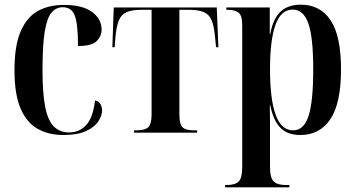

<svg xmlns="http://www.w3.org/2000/svg" viewBox="-20 -568 1519 822"><path d="M251 10Q189 10 142 -16Q95 -42 68.5 -102.5Q42 -163 42 -267Q42 -374 69 -435Q96 -496 143 -521.5Q190 -547 253 -547Q333 -547 374 -517Q415 -487 415 -441Q415 -414 394.5 -392.5Q374 -371 314 -371Q314 -466 300 -501.5Q286 -537 249 -537Q220 -537 200.5 -514Q181 -491 171.5 -432.5Q162 -374 162 -268Q162 -169 173.5 -110.5Q185 -52 210.5 -26.5Q236 -1 276 -1Q320 -1 349 -32.5Q378 -64 387 -138Q402 -135 409.5 -123Q417 -111 417 -95Q417 -73 401 -48.5Q385 -24 348.5 -7Q312 10 251 10Z M554 0V-10H565Q600 -10 614.5 -23Q629 -36 629 -79V-526H584Q545 -526 522 -516Q499 -506 488.5 -480Q478 -454 474 -406L471 -366H461L467 -536H908L915 -366H905L901 -406Q897 -454 886.5 -480Q876 -506 853 -516Q830 -526 791 -526H748V-79Q748 -36 761.5 -23Q775 -10 809 -10H824V0Z M944 234V224H951Q986 224 1001.5 209.5Q1017 195 1017 148V-460Q1017 -503 1000.5 -514.5Q984 -526 956 -526H949V-536H1135V-422H1137Q1148 -486 1180 -517Q1212 -548 1268 -548Q1351 -548 1395.5 -481Q1440 -414 1440 -271Q1440 -126 1394.5 -58Q1349 10 1266 10Q1210 10 1180 -21.5Q1150 -53 1137 -117H1135Q1136 -83 1136 -49.5Q1136 -16 1136 18V147Q1136 194 1152 209Q1168 224 1202 224H1219V234ZM1235 -10Q1281 -10 1301 -71.5Q1321 -133 1321 -271Q1321 -409 1300 -468Q1279 -527 1233 -527Q1183 -527 1159.5 -462Q1136 -397 1136 -271Q1136 -144 1160 -77Q1184 -10 1235 -10Z"/></svg>

Font: Noto Serif Display Condensed SemiBold
Style: Regular
Weight: 600
Width: 3
Designer: Monotype Design Team
Foundry: Monotype Imaging Inc.
Version: Version 2.009